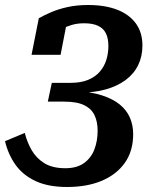

<svg xmlns="http://www.w3.org/2000/svg" viewBox="-39 -673 619 767"><path d="M229 74Q309 74 368 49Q427 24 460 -23Q493 -70 493 -137Q493 -173 480 -203Q467 -233 439.5 -255.5Q412 -278 368.5 -292Q325 -306 264 -310L315 -291L320 -317L280 -303Q338 -303 384 -316Q430 -329 463 -353.5Q496 -378 513 -413Q530 -448 530 -491Q530 -543 504 -579Q478 -615 429.5 -634Q381 -653 313 -653Q267 -653 229.5 -644.5Q192 -636 163.5 -623.5Q135 -611 116 -600L87 -454H203L228 -583Q216 -582 207.5 -578Q199 -574 193 -567Q187 -560 183 -552Q179 -544 178 -537Q191 -548 208.5 -557.5Q226 -567 248 -573.5Q270 -580 297 -580Q331 -580 352.5 -570Q374 -560 384 -540Q394 -520 394 -489Q394 -461 386 -434.5Q378 -408 360 -387Q342 -366 313 -354Q284 -342 242 -342H168L152 -267H218Q269 -267 298 -252.5Q327 -238 339 -212Q351 -186 351 -151Q351 -110 338 -76Q325 -42 296.5 -21.5Q268 -1 222 -1Q170 -1 137.5 -21.5Q105 -42 87 -74Q69 -106 60 -142L-19 -109Q-6 -55 23.5 -14Q53 27 103.5 50.5Q154 74 229 74Z"/></svg>

Font: Roboto Serif SemiBold
Style: Italic
Weight: 600
Italic angle: -10°
Version: Version 1.007